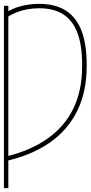

<svg xmlns="http://www.w3.org/2000/svg" viewBox="-24 -757 463 981"><path d="M18.6 204.1H-3.9V-727.5H18.6ZM2.9 43.9Q131.8 12.7 219.2 -49.1Q306.6 -110.8 351.1 -203.1Q395.5 -295.4 395.5 -417V-427.7Q395.5 -526.9 371.1 -590.3Q346.7 -653.8 298.1 -684.3Q249.5 -714.8 175.8 -714.8Q145 -714.8 115.7 -709.5Q86.4 -704.1 60.3 -693.8Q34.2 -683.6 12.7 -668.9L2 -689.5Q35.6 -712.9 80.8 -725.1Q126 -737.3 175.8 -737.3Q257.3 -737.3 311.3 -703.6Q365.2 -669.9 392.1 -600.8Q418.9 -531.7 418.9 -425.8V-418Q418.9 -289.6 371.1 -191.4Q323.2 -93.3 230.2 -28.3Q137.2 36.6 2.9 66.4Z"/></svg>

Font: Intratopia Thin
Style: Regular
Weight: 100
Designer: Rasmus Andersson
Foundry: rsms
Version: Version 3.000;Glyphs 3.2.3 (3260)